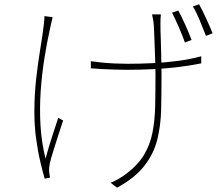

<svg xmlns="http://www.w3.org/2000/svg" viewBox="-20 -822 1040 894"><path d="M729 -755Q728 -747 727.5 -735Q727 -723 727 -706Q727 -697 727.5 -676Q728 -655 729 -627.5Q730 -600 730.5 -571Q731 -542 731.5 -517Q732 -492 732 -476Q732 -392 730.5 -316.5Q729 -241 713 -174.5Q697 -108 653 -51Q609 6 525 52L495 29Q513 22 534.5 9.5Q556 -3 572 -16Q624 -56 651.5 -102.5Q679 -149 690 -205Q701 -261 702.5 -328Q704 -395 704 -476Q704 -496 703 -530Q702 -564 700.5 -600.5Q699 -637 698 -666Q697 -695 696 -705Q695 -721 692.5 -732.5Q690 -744 688 -755ZM403 -537Q422 -534 451.5 -531Q481 -528 514 -526.5Q547 -525 574 -525Q633 -525 692.5 -528Q752 -531 809 -538.5Q866 -546 917 -560V-527Q868 -517 811 -510Q754 -503 693.5 -500Q633 -497 573 -497Q547 -497 514 -498Q481 -499 451.5 -500.5Q422 -502 403 -504ZM225 -742Q223 -733 220 -720Q217 -707 214 -694Q199 -627 187 -552Q175 -477 169.5 -398Q164 -319 168.5 -239.5Q173 -160 192 -83Q203 -124 219 -175Q235 -226 251 -273L274 -261Q265 -235 252.5 -196Q240 -157 228.5 -120Q217 -83 212 -62Q210 -52 209 -41Q208 -30 209 -21Q210 -14 211 -7Q212 0 213 5L188 10Q179 -21 167.5 -69.5Q156 -118 148 -177.5Q140 -237 140 -300Q140 -381 148.5 -456Q157 -531 167.5 -594Q178 -657 183 -699Q185 -713 186 -726Q187 -739 187 -747ZM810 -773Q824 -748 842 -708Q860 -668 872 -636L841 -624Q830 -656 812.5 -696Q795 -736 781 -763ZM907 -802Q921 -777 939 -738Q957 -699 970 -667L939 -655Q926 -689 910 -727.5Q894 -766 878 -792Z"/></svg>

Font: Noto Sans HK Thin
Style: Regular
Weight: 100
Designer: Ryoko NISHIZUKA 西塚涼子 (kana, bopomofo & ideographs); Paul D. Hunt (Latin, Greek & Cyrillic); Sandoll Communications 산돌커뮤니
Foundry: Adobe
Version: Version 2.004-H2;hotconv 1.0.118;makeotfexe 2.5.65603